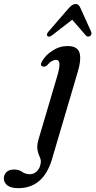

<svg xmlns="http://www.w3.org/2000/svg" viewBox="-138 -706 487 978"><path d="M256.5 -334.5 126 107.5Q82 252.5 -45.5 252.5Q-81.5 252.5 -100 238.5Q-118.5 224.5 -118.5 202.5Q-118.5 183.5 -105 170.5Q-91.5 157.5 -66 157.5Q-42 157.5 -25 169.5Q-8 181.5 14.5 181.5Q35 181.5 51.2 165Q67.5 148.5 70 119Q70.5 106.5 63.8 92.2Q57 78 53 57.8Q49 37.5 57.5 6.5L151.5 -311.5Q165 -355.5 165 -378.2Q165 -401 146.5 -401Q137 -401 125.5 -394.5Q114 -388 100.5 -372Q89 -364 79 -367.5Q64.5 -373 75.5 -392.5Q92 -423.5 128.5 -447.5Q165 -471.5 206 -471.5Q256.5 -471.5 267 -437.2Q277.5 -403 256.5 -334.5ZM321.3 -523Q309.8 -514.5 299.2 -525.5L229.9 -605.5L126.2 -525.5Q110.6 -514.5 102.8 -523Q96.2 -531.5 110.2 -546.5L211.4 -663.5Q220.9 -674 229.1 -679.8Q237.3 -685.5 247.1 -685.5Q257 -685.5 262.5 -679.8Q268 -674 272.5 -663.5L325.4 -546.5Q332.4 -531.5 321.3 -523Z"/></svg>

Font: Fraunces 9pt
Style: Italic
Weight: 400
Italic angle: -16°
Version: Version 1.000;[b76b70a41]